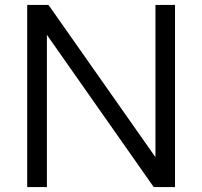

<svg xmlns="http://www.w3.org/2000/svg" viewBox="-20 -760 822 780"><path d="M90.5 0V-740H177L611.5 -121.5V-740H691V0H604.5L170.5 -618.5V0Z"/></svg>

Font: Encode Sans SmExp
Style: Regular
Weight: 400
Width: 6
Designer: Multiple Designers
Foundry: Impallari Type
Version: Version 3.002; ttfautohint (v1.8.3) -l 8 -r 50 -G 200 -x 14 